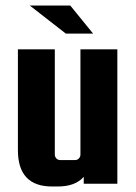

<svg xmlns="http://www.w3.org/2000/svg" viewBox="-20 -667 492 697"><path d="M272 -488H406V0H284V-25Q253 10 190 10H169Q45 10 45 -122V-488H179V-106Q179 -98 184.5 -92Q190 -86 198 -86H253Q261 -86 266.5 -92Q272 -98 272 -106ZM219 -545 88 -647H235L318 -545Z"/></svg>

Font: Squada One
Style: Regular
Weight: 400
Designer: Joe Prince
Foundry: Joe Prince
Version: Version 1.001